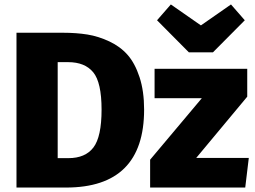

<svg xmlns="http://www.w3.org/2000/svg" viewBox="-20 -842 1145 862"><path d="M1017 -822 1079 -751 936 -607H828L685 -751L747 -822L882 -728ZM262 -695Q323 -695 372.5 -687Q422 -679 471 -656Q520 -633 553 -595.5Q586 -558 606.5 -495.5Q627 -433 627 -350Q627 0 276 0H54V-695ZM286 -563H239V-132H287Q363 -132 399.5 -180Q436 -228 436 -350Q436 -472 398.5 -517.5Q361 -563 286 -563ZM1090 -533V-408L861 -133H1097L1081 0H654V-125L886 -401H674V-533Z"/></svg>

Font: FiraGO ExtraBold
Style: Regular
Weight: 800
Designer: bBox Type
Foundry: bBox Type GmbH
Version: Version 1.001;PS 001.001;hotconv 1.0.88;makeotf.lib2.5.64775